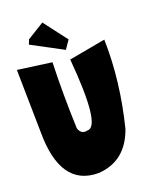

<svg xmlns="http://www.w3.org/2000/svg" viewBox="-166 -988 847 1075"><g transform="rotate(-20 257.5 -451.0)"><path d="M-2 -700.2 200.2 -672.4Q193.8 -479.5 201.7 -277.3Q215.8 -236.8 253.9 -246.6Q334.5 -243.7 298.8 -652.8L516.1 -692.4Q522 -444.3 456.5 -182.6Q396.5 -11.2 231 -1Q4.4 -1 4.4 -328.6ZM328.6 -761.7 294.4 -711.9 109.9 -810.1 120.6 -837.9 222.7 -900.9Z"/></g></svg>

Font: Lapsus Pro (theguybrush.com)
Style: Bold
Weight: 700
Designer: Jose Roses
Version: Version 1.00 February 9, 2018, initial release